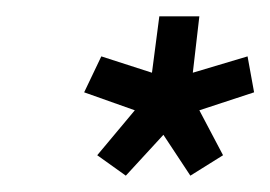

<svg xmlns="http://www.w3.org/2000/svg" viewBox="-20 -504 331 235"><path d="M283 -435 216 -415 224 -484H175L166 -415L104 -435L83 -391L145 -369L99 -314L134 -289L180 -339L213 -289L253 -314L224 -369L291 -391Z"/></svg>

Font: Hussar Tani
Style: Kurs
Weight: 700
Foundry: Cannot Into Space Fonts
Version: Version 0.92